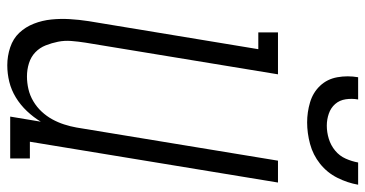

<svg xmlns="http://www.w3.org/2000/svg" viewBox="-258 -737 1003 527"><g transform="rotate(90 243.5 -473.5)"><path d="M159 8Q134 8 110 0Q86 -8 70 -25Q54 -42 45 -65Q36 -88 33.5 -113Q31 -138 32.5 -163.5Q34 -189 38 -215L115 -681H69V-735H184L97 -206Q94 -187 92.5 -168Q91 -149 94.5 -131.5Q98 -114 104.5 -97.5Q111 -81 123.5 -69Q136 -57 153.5 -51.5Q171 -46 190 -46Q207 -46 224.5 -50Q242 -54 258 -63.5Q274 -73 286.5 -86.5Q299 -100 307.5 -115.5Q316 -131 321.5 -148Q327 -165 330 -182L421 -735H481L369 -54H415V0H300L314 -84Q302 -64 285 -46Q268 -28 247.5 -15.5Q227 -3 204.5 2.5Q182 8 159 8ZM316 -815Q288 -815 261 -823Q234 -831 215.5 -850.5Q197 -870 192 -898Q187 -926 192 -955H253Q250 -938 252.5 -921Q255 -904 265.5 -892Q276 -880 292 -874.5Q308 -869 325 -869Q343 -869 361 -874.5Q379 -880 393.5 -892Q408 -904 415.5 -921Q423 -938 426 -955H487Q482 -926 468 -898Q454 -870 429.5 -850.5Q405 -831 375 -823Q345 -815 316 -815Z"/></g></svg>

Font: Iosevka QP Light
Style: Italic
Weight: 300
Italic angle: -9°
Designer: Belleve Invis
Foundry: Belleve Invis
Version: Version 20.0.0; ttfautohint (v1.8.4)